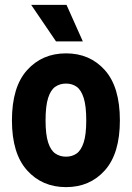

<svg xmlns="http://www.w3.org/2000/svg" viewBox="-20 -756 541 788"><path d="M29 -262Q29 -399 91 -468Q153 -537 251 -537Q349 -537 410.5 -468Q472 -399 472 -262Q472 -126 410.5 -57Q349 12 251 12Q153 12 91 -57Q29 -126 29 -262ZM167 -262Q167 -204 177.5 -171.5Q188 -139 207 -126Q226 -113 251 -113Q276 -113 294.5 -126Q313 -139 323.5 -171.5Q334 -204 334 -262Q334 -321 323.5 -354Q313 -387 294.5 -400Q276 -413 251 -413Q226 -413 207 -400Q188 -387 177.5 -354Q167 -321 167 -262ZM108 -736H253L320 -586H210Z"/></svg>

Font: Radio Canada Condensed
Style: Bold
Weight: 700
Width: 3
Designer: Charles Daoud, Etienne Aubert Bonn, Alexandre Saumier Demers, Jacques Le Bailly
Foundry: Radio-Canada
Version: Version 2.104; ttfautohint (v1.8.4.7-5d5b);gftools[0.9.28.de